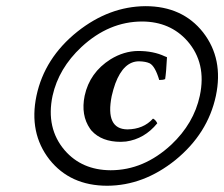

<svg xmlns="http://www.w3.org/2000/svg" viewBox="-20 -614 721 617"><path d="M485.4 -217.8Q444.3 -167.5 384.8 -159.2Q375.5 -158.2 367.7 -158.2Q307.1 -158.2 274.4 -193.8Q271.5 -197.3 269.5 -200.2Q239.3 -243.7 252 -306.2Q268.1 -380.9 335 -423.3Q377.9 -449.7 423.8 -450.2Q473.1 -450.2 509.3 -433.1Q513.7 -431.2 516.6 -430.2Q514.2 -381.8 510.7 -359.9Q504.9 -356.9 491.7 -356.9Q478.5 -401.4 460.9 -410.6Q448.2 -416.5 426.8 -417Q377.4 -417 350.6 -345.7Q343.8 -326.7 338.9 -305.2Q317.9 -199.2 389.2 -198.2Q440.9 -198.7 471.7 -232.9Q480.5 -228.5 485.4 -217.8ZM324.7 -17.1Q205.6 -17.1 138.7 -101.6Q72.3 -187 97.2 -306.2Q123 -427.7 228.5 -512.2Q330.6 -593.3 447.3 -594.2Q566.4 -594.2 632.8 -509.8Q698.7 -424.8 673.8 -306.2Q647.9 -184.6 543.5 -99.6Q441.4 -17.6 324.7 -17.1ZM437 -544.9Q330.1 -544.9 241.7 -462.9Q168.5 -394.5 148.9 -306.2Q127 -202.1 188 -130.9Q243.2 -67.4 335.4 -66.9Q441.9 -66.9 530.3 -148.9Q603 -217.3 622.1 -306.2Q644.5 -411.1 582 -482.4Q526.9 -544.4 437 -544.9Z"/></svg>

Font: Linux Libertine Slanted O
Style: Bold Slanted
Weight: 700
Designer: Philipp H. Poll
Foundry: Philipp H. Poll
Version: Version 5.0.0